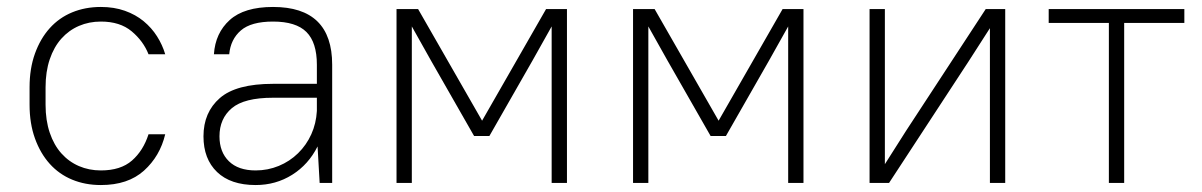

<svg xmlns="http://www.w3.org/2000/svg" viewBox="-20 -526 3455 552"><path d="M270 6Q225 6 187.5 -9.5Q150 -25 123 -55Q96 -85 80.5 -128Q65 -171 65 -225V-275Q65 -329 80.5 -372Q96 -415 123 -445Q150 -475 187.5 -490.5Q225 -506 270 -506Q308 -506 339 -495Q370 -484 393 -465Q416 -446 431.5 -421.5Q447 -397 455 -370H407Q392 -408 358.5 -436Q325 -464 270 -464Q236 -464 207 -451.5Q178 -439 156.5 -415Q135 -391 123 -355.5Q111 -320 111 -275V-225Q111 -180 123 -144.5Q135 -109 156.5 -85Q178 -61 207 -48.5Q236 -36 270 -36Q327 -36 359.5 -64.5Q392 -93 407 -140H455Q440 -77 394 -35.5Q348 6 270 6Z M715 6Q643 6 604 -31.5Q565 -69 565 -134Q565 -203 612 -244Q659 -285 765 -285H891V-340Q891 -404 861 -434Q831 -464 765 -464Q702 -464 672.5 -438.5Q643 -413 639 -370H595Q599 -431 640.5 -468.5Q682 -506 765 -506Q935 -506 935 -340V0H899L893 -105Q867 -53 820 -23.5Q773 6 715 6ZM715 -36Q750 -36 781.5 -49Q813 -62 837 -85.5Q861 -109 875 -140Q889 -171 891 -207V-245H765Q682 -245 646.5 -215Q611 -185 611 -134Q611 -89 638 -62.5Q665 -36 715 -36Z M1219 -352 1164 -450V0H1120V-500H1182L1366 -179L1550 -500H1610V0H1566V-450L1511 -352L1387 -135H1343Z M1899 -352 1844 -450V0H1800V-500H1862L2046 -179L2230 -500H2290V0H2246V-450L2191 -352L2067 -135H2023Z M2826 -445 2765 -350 2536 0H2480V-500H2524V-54L2585 -150L2814 -500H2870V0H2826Z M2995 -500H3385V-460H3212V0H3168V-460H2995Z"/></svg>

Font: Retni Sans Light
Style: Regular
Weight: 300
Designer: Vitaly Kuzmin
Foundry: ParaType Ltd.
Version: Version 1.00;March 2, 2019;FontCreator 11.5.0.2425 64-bit; t